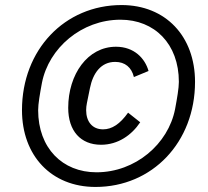

<svg xmlns="http://www.w3.org/2000/svg" viewBox="-20 -728 824 760"><path d="M358 12C583 12 752 -165 752 -404C752 -584 636 -708 461 -708C236 -708 67 -531 67 -292C67 -112 183 12 358 12ZM362 -46C227 -46 131 -142 131 -292C131 -317 138 -357 146 -400C173 -538 303 -650 457 -650C592 -650 688 -554 688 -404C688 -379 681 -339 673 -296C646 -158 516 -46 362 -46ZM380 -155C447 -155 501 -193 535 -244L487 -282C455 -237 423 -216 388 -216C345 -216 321 -247 321 -292C321 -301 322 -310 324 -320L336 -379C348 -439 380 -483 436 -483C475 -483 501 -461 510 -423L568 -447C554 -497 511 -543 439 -543C327 -543 250 -434 250 -301C250 -210 299 -155 380 -155Z"/></svg>

Font: Braiins Sans
Style: Italic
Weight: 400
Italic angle: -11.31°
Designer: Mike Abbink, Paul van der Laan, Pieter van Rosmalen, Jiri Chlebus, Lubos Buracinsky
Foundry: Bold Monday, Sudetype
Version: Version 1.000;hotconv 1.0.109;makeotfexe 2.5.65596